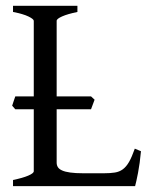

<svg xmlns="http://www.w3.org/2000/svg" viewBox="-20 -635 516 655"><path d="M460.9 -119.1Q457 -76.7 450.9 -45.4Q444.8 -14.2 440.9 0H24.4V-21Q57.6 -27.8 76.4 -35.9Q95.2 -43.9 95.2 -50.8V-262.2H32.2L21.5 -274.4Q23.9 -281.7 26.6 -290Q29.3 -298.3 32.2 -306.2H95.2V-564Q95.2 -569.8 77.4 -578.6Q59.6 -587.4 24.4 -594.2V-615.2H244.1V-594.2Q210.9 -587.4 192.1 -579.1Q173.3 -570.8 173.3 -564V-306.2H290.5L302.7 -294.9L290.5 -262.2H173.3V-80.1Q173.3 -71.3 177.5 -64.7Q181.6 -58.1 191.9 -53.5Q202.1 -48.8 219.7 -46.4Q237.3 -43.9 264.2 -43.9H334Q356.4 -43.9 371.8 -46.4Q387.2 -48.8 398.9 -57.4Q410.6 -65.9 420.2 -82.5Q429.7 -99.1 439.9 -127.9Z"/></svg>

Font: Gentium Kaktovik
Style: Regular
Weight: 400
Designer: J. Victor Gaultney and Annie Olsen
Foundry: SIL International
Version: Version 1.102; 2013; Maintenance release